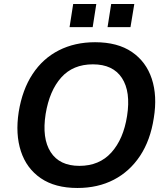

<svg xmlns="http://www.w3.org/2000/svg" viewBox="-20 -925 827 955"><path d="M73 -368Q91 -479 142 -556.5Q193 -634 272.5 -674.5Q352 -715 453 -715Q565 -715 636 -666.5Q707 -618 735 -533Q763 -448 745 -338Q728 -227 676.5 -149.5Q625 -72 546 -31Q467 10 365 10Q254 10 183 -38.5Q112 -87 84 -172.5Q56 -258 73 -368ZM207 -358Q188 -237 232 -168.5Q276 -100 375 -100Q474 -100 534 -166.5Q594 -233 612 -348Q631 -469 586.5 -537Q542 -605 442 -605Q343 -605 284.5 -539.5Q226 -474 207 -358ZM515 -790 533 -905H648L629 -790ZM326 -790 344 -905H459L441 -790Z"/></svg>

Font: Mulish
Style: Bold Italic
Weight: 700
Italic angle: -9°
Designer: Vernon Adams
Foundry: Vernon Adams
Version: Version 3.603; ttfautohint (v1.8.3)